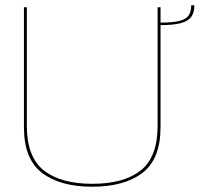

<svg xmlns="http://www.w3.org/2000/svg" viewBox="-20 -702 755 726"><path d="M329 4Q450 4 518.5 -48.2Q587 -100.5 587 -220.5V-674.5H576V-226.5Q576 -108 512 -57.5Q448 -7 329 -7Q210 -7 145.8 -57.5Q81.5 -108 81.5 -226.5V-674.5H70.5V-220.5Q70.5 -100.5 139 -48.2Q207.5 4 329 4ZM586 -616.5V-607Q636 -607 663.8 -614.5Q691.5 -622 703.2 -638.2Q715 -654.5 715 -682H703Q703 -658 693.5 -643.8Q684 -629.5 658.8 -623Q633.5 -616.5 586 -616.5Z"/></svg>

Font: Anybody SemiExpanded Thin
Style: Regular
Weight: 250
Width: 6
Version: Version 1.113;gftools[0.9.25]